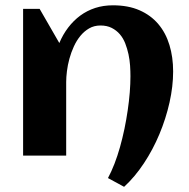

<svg xmlns="http://www.w3.org/2000/svg" viewBox="-20 -598 726 738"><path d="M645.5 -323.2Q645.5 -266.1 631.6 -204.1Q617.7 -142.1 592.8 -82.5Q567.9 -22.9 533.2 29.5Q498.5 82 457 120.1L395 86.4Q408.2 62 419.9 31.7Q431.6 1.5 441.2 -32.5Q450.7 -66.4 458.3 -102.5Q465.8 -138.7 470.9 -174.1Q476.1 -209.5 478.8 -242.9Q481.4 -276.4 481.4 -305.2Q481.4 -324.2 480 -345.9Q478.5 -367.7 473.9 -389.4Q469.2 -411.1 461.4 -431.2Q453.6 -451.2 440.7 -466.3Q427.7 -481.4 409.4 -490.7Q391.1 -500 366.2 -500Q341.8 -500 322.8 -489Q303.7 -478 289.1 -460.2Q274.4 -442.4 263.9 -419.4Q253.4 -396.5 246.8 -372.3Q240.2 -348.1 237.3 -324.7Q234.4 -301.3 234.4 -282.7V0H68.8V-564H132.3L208 -432.6Q221.7 -465.3 242.2 -492.2Q262.7 -519 288.6 -538.1Q314.5 -557.1 345.9 -567.4Q377.4 -577.6 414.1 -577.6Q472.7 -577.6 516.1 -558.6Q559.6 -539.6 588.4 -505.6Q617.2 -471.7 631.3 -425Q645.5 -378.4 645.5 -323.2Z"/></svg>

Font: Aclonica
Style: Regular
Weight: 400
Designer: Astigmatic (AOETI)
Foundry: Astigmatic (AOETI)
Version: Version 1.000